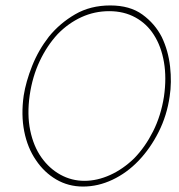

<svg xmlns="http://www.w3.org/2000/svg" viewBox="-20 -678 656 705"><path d="M67 -327Q57 -256 69 -195.5Q81 -135 112 -90Q142 -45 186.5 -19Q231 7 285 7Q340 7 393 -18Q446 -43 489 -88Q532 -133 562.5 -193.5Q593 -254 603 -324Q611 -375 604.5 -433.5Q598 -492 574 -542Q549 -591 503 -624.5Q457 -658 385 -658Q312 -658 256 -625.5Q200 -593 160 -544Q121 -494 98 -436Q75 -378 67 -327ZM89 -328Q99 -397 126 -454Q153 -511 192 -553Q231 -593 279 -615Q327 -637 381 -637Q435 -637 477 -614Q519 -591 545 -550Q572 -508 582 -450Q592 -392 582 -323Q571 -253 542 -195.5Q513 -138 473 -97Q432 -57 384.5 -35.5Q337 -14 290 -14Q243 -14 202 -36.5Q161 -59 132 -100Q103 -141 91 -199Q79 -257 89 -328Z"/></svg>

Font: Josefin Slab ExtraLight
Style: Italic
Weight: 250
Italic angle: -12°
Designer: Santiago Orozco
Foundry: Typemade
Version: Version 2.100